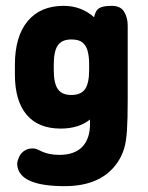

<svg xmlns="http://www.w3.org/2000/svg" viewBox="-20 -429 505 657"><path d="M288 -20V-4Q288 20 281.5 39.5Q275 59 262.5 72.5Q250 86 230 93.5Q210 101 183 101Q145 101 116 86Q106 81 101.5 80Q97 79 90 79Q74 79 61 88.5Q48 98 43 114Q38 126 39 136Q46 208 201 208Q329 208 384 124Q397 104 404.5 80Q412 56 414.5 16.5Q417 -23 417 -88V-342Q417 -368 405 -388.5Q393 -409 362 -409Q331 -409 318.5 -400.5Q306 -392 302 -370Q258 -409 198 -409Q118 -409 74.5 -356.5Q31 -304 31 -207V-174Q31 -84 71 -36.5Q111 11 188 11Q249 11 288 -20ZM285 -209V-189Q285 -144 271 -124Q257 -104 224 -104Q192 -104 178 -124Q164 -144 164 -189V-208Q164 -254 178 -274Q192 -294 224 -294Q248 -294 260.5 -285Q273 -276 279 -257.5Q285 -239 285 -209Z"/></svg>

Font: Beiruti ExtraBold
Style: Regular
Weight: 800
Designer: Arlette Boutros
Foundry: Boutros
Version: Version 1.41